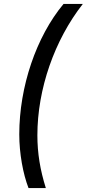

<svg xmlns="http://www.w3.org/2000/svg" viewBox="-20 -762 441 976"><path d="M125 194H213C184 102 170 16 170 -74C170 -310 257 -558 401 -742H303C164 -575 78 -321 78 -79C78 18 97 122 125 194Z"/></svg>

Font: AWKNG-Font Medium
Style: Italic
Weight: 500
Italic angle: -11.3°
Designer: Awakening Church
Foundry: Awakening Church
Version: Version 1.700;PS 001.700;hotconv 1.0.88;makeotf.lib2.5.64775